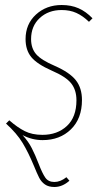

<svg xmlns="http://www.w3.org/2000/svg" viewBox="-20 -549 417 766"><path d="M104 -393Q104 -356 124.5 -332.5Q145 -309 199 -286Q258 -260 282.5 -229Q307 -198 307 -150Q307 -76 263 -33Q219 10 150 10Q108 10 70 -10Q93 15 107 42.5Q121 70 134 104Q149 143 161 160Q173 177 197 177Q221 177 245 158L257 172Q229 197 197 197Q174 197 159.5 187Q145 177 136.5 160.5Q128 144 115 112Q93 59 70 21Q47 -17 4 -56L17 -69Q49 -41 78.5 -26Q108 -11 149 -11Q209 -11 247 -46.5Q285 -82 285 -149Q285 -190 264 -216.5Q243 -243 187 -267Q128 -293 105 -321Q82 -349 82 -393Q82 -453 123.5 -491Q165 -529 226 -529Q264 -529 293.5 -516Q323 -503 349 -476L335 -462Q310 -486 284.5 -497.5Q259 -509 226 -509Q173 -509 138.5 -477Q104 -445 104 -393Z"/></svg>

Font: Fira Sans Extra Condensed Thin
Style: Italic
Weight: 250
Width: 3
Italic angle: -8°
Designer: Carrois Corporate & Edenspiekermann AG
Foundry: Carrois Corporate GbR & Edenspiekermann AG
Version: Version 4.203